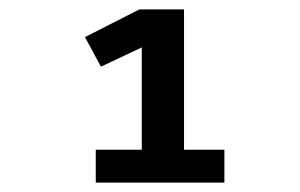

<svg xmlns="http://www.w3.org/2000/svg" viewBox="-20 -718 640 409"><path d="M184 -329V-399H282V-617L195 -576L161 -639L277 -698H372V-399H458V-329Z"/></svg>

Font: IBM Plex Mono SemiBold
Style: Regular
Weight: 600
Monospace: yes
Designer: Mike Abbink, Paul van der Laan, Pieter van Rosmalen
Foundry: Bold Monday
Version: Version 2.3